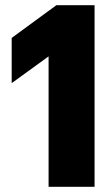

<svg xmlns="http://www.w3.org/2000/svg" viewBox="-20 -719 429 739"><path d="M167 -502 25 -399V-573L197 -699H344V0H167Z"/></svg>

Font: Prompt
Style: Bold
Weight: 700
Designer: Katatrad Team
Foundry: CadsonDemak
Version: Version 1.000